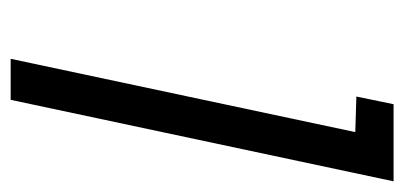

<svg xmlns="http://www.w3.org/2000/svg" viewBox="-214 -526 740 351"><g transform="rotate(90 155.5 -350.0)"><path d="M156 -632 221 -630 87 0H162L311 -700H170Z"/></g></svg>

Font: Advent Pro Medium
Style: Italic
Weight: 500
Italic angle: -12°
Version: Version 3.000